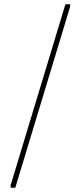

<svg xmlns="http://www.w3.org/2000/svg" viewBox="-20 -802 380 904"><path d="M288 -782H310V-770L52 82H30V70Z"/></svg>

Font: Phudu Light Light
Style: Regular
Weight: 300
Version: Version 1.005;gftools[0.9.23]